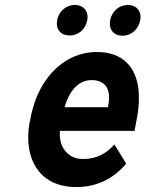

<svg xmlns="http://www.w3.org/2000/svg" viewBox="-20 -749 590 779"><path d="M492 -85 444 -163C413 -127 372 -104 319 -104C302 -104 288 -106 276 -112C241 -128 219 -165 223 -218H526L537 -278C544 -317 545 -353 542 -385C532 -476 479 -538 373 -538C339 -538 307 -531 277 -518C191 -479 125 -390 103 -265L99 -246C93 -211 93 -177 98 -146C114 -54 176 10 290 10C378 10 445 -29 492 -85ZM420 -326 418 -314H242C259 -373 293 -424 352 -424C407 -424 431 -387 420 -326ZM263 -605C297 -605 327 -629 334 -667C341 -704 318 -729 284 -729C250 -729 219 -705 212 -667C205 -628 228 -605 263 -605ZM477 -604C511 -604 542 -629 549 -667C556 -704 533 -729 499 -729C465 -729 434 -705 427 -667C420 -629 442 -604 477 -604Z"/></svg>

Font: Asimov
Style: NarIt
Weight: 500
Designer: Google
Version: Version 2.000980; 2014